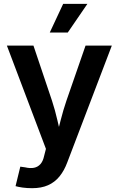

<svg xmlns="http://www.w3.org/2000/svg" viewBox="-20 -779 622 1006"><path d="M61.5 196.3 86.4 94.2 111.3 97.7Q137.7 104 158 100.1Q178.2 96.2 191.9 80.8Q205.6 65.4 211.4 37.1L220.7 1L16.1 -540H155.3L252.4 -251.5Q269 -200.7 280.5 -149.9Q292 -99.1 305.7 -45.9H271.5Q285.2 -99.1 298.1 -150.1Q311 -201.2 328.1 -251.5L428.2 -540H565.9L332.5 71.8Q316.4 115.2 291.7 145.5Q267.1 175.8 231.9 191.4Q196.8 207 148.4 207Q122.1 207 99.1 203.9Q76.2 200.7 61.5 196.3ZM240.7 -608.4 311 -758.8H438L335 -608.4Z"/></svg>

Font: V-Inter
Style: SemiBold-600
Weight: 600
Designer: Rasmus Andersson
Foundry: rsms
Version: Version 4.000;git-4146feb